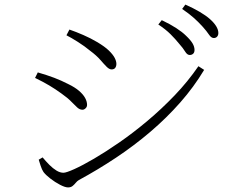

<svg xmlns="http://www.w3.org/2000/svg" viewBox="-20 -813 1040 838"><path d="M808 -573Q797 -573 788 -588Q779 -603 762 -622Q746 -642 724.5 -663.5Q703 -685 671 -706L686 -725Q722 -708 749 -690.5Q776 -673 792 -657Q812 -638 820.5 -623.5Q829 -609 829 -595Q829 -584 823 -578.5Q817 -573 808 -573ZM277 5Q264 5 242 -6.5Q220 -18 200 -33.5Q180 -49 170 -62Q163 -72 157 -90.5Q151 -109 149 -116L166 -126Q181 -108 196 -93Q211 -78 226.5 -68.5Q242 -59 257 -59Q269 -59 304.5 -75Q340 -91 390.5 -120.5Q441 -150 501 -191.5Q561 -233 623 -285Q685 -337 742.5 -397Q800 -457 846 -524L871 -508Q826 -433 766.5 -365.5Q707 -298 636 -237.5Q565 -177 486 -124.5Q407 -72 324 -27Q317 -23 310.5 -15Q304 -7 296.5 -1Q289 5 277 5ZM340 -334Q328 -334 317 -344Q306 -354 290.5 -370Q275 -386 248 -405Q222 -424 195 -440Q168 -456 133 -473L145 -497Q186 -485 216.5 -473.5Q247 -462 278 -446Q307 -432 325 -416.5Q343 -401 351.5 -385.5Q360 -370 360 -355Q360 -349 357 -344.5Q354 -340 349.5 -337Q345 -334 340 -334ZM467 -510Q457 -510 445.5 -521.5Q434 -533 417.5 -552Q401 -571 374 -591Q350 -611 320 -630Q290 -649 270 -659L283 -684Q312 -674 344 -660Q376 -646 403 -630Q437 -610 455 -592.5Q473 -575 480.5 -560.5Q488 -546 488 -534Q488 -524 483 -517Q478 -510 467 -510ZM913 -647Q902 -647 892 -662Q882 -677 865 -696Q847 -716 827 -734Q807 -752 775 -774L789 -793Q825 -777 852 -761Q879 -745 896 -730Q933 -697 933 -669Q933 -659 927.5 -653Q922 -647 913 -647Z"/></svg>

Font: Noto Serif HK ExtraLight ExtraLight
Style: Regular
Weight: 250
Version: Version 2.003-H1;hotconv 1.1.1;makeotfexe 2.6.0